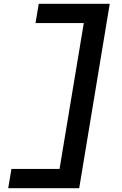

<svg xmlns="http://www.w3.org/2000/svg" viewBox="-20 -843 640 1006"><path d="M23 143 40 42H292L419 -722H166L183 -823H555L395 143Z"/></svg>

Font: Iosevka SS04 Extended Oblique
Style: Bold
Weight: 700
Width: 7
Italic angle: -9°
Monospace: yes
Designer: Belleve Invis
Foundry: Belleve Invis
Version: Version 19.0.0; ttfautohint (v1.8.4)